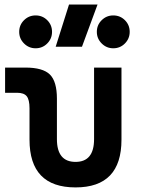

<svg xmlns="http://www.w3.org/2000/svg" viewBox="-20 -815 626 845"><path d="M312.5 9.8Q109.9 9.8 109.9 -200.2V-338.4Q109.9 -376 97.7 -391.4Q85.4 -406.7 55.2 -406.7H2.4V-517.6H91.8Q168.5 -517.6 199.5 -487.1Q230.5 -456.5 230.5 -380.9V-202.6Q230.5 -102.5 312.5 -102.5Q394 -102.5 394 -202.6V-517.6H514.6V-200.2Q514.6 9.8 312.5 9.8ZM225.1 -609.4 283.7 -794.9H409.2L340.8 -609.4ZM478.5 -602.5Q448.7 -602.5 427.5 -623.8Q406.2 -645 406.2 -674.8Q406.2 -705.1 427.5 -726.1Q448.7 -747.1 478.5 -747.1Q508.8 -747.1 529.8 -726.1Q550.8 -705.1 550.8 -674.8Q550.8 -645 529.8 -623.8Q508.8 -602.5 478.5 -602.5ZM136.7 -602.5Q106.9 -602.5 85.7 -623.8Q64.5 -645 64.5 -674.8Q64.5 -705.1 85.7 -726.1Q106.9 -747.1 136.7 -747.1Q167 -747.1 188 -726.1Q209 -705.1 209 -674.8Q209 -645 188 -623.8Q167 -602.5 136.7 -602.5Z"/></svg>

Font: CaskaydiaCove NF SemiBold
Style: Regular
Weight: 600
Designer: Aaron Bell
Foundry: Saja Typeworks
Version: Version 2111.001; VTT 6.35;Nerd Fonts 3.2.1